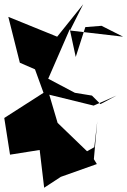

<svg xmlns="http://www.w3.org/2000/svg" viewBox="-45 -786 597 900"><path d="M426 -298 386 -338 306 -351 181 -417 282 -649 310 -519 355 -659 431 -665 532 -614 283 -643 345 -766 223 -614 -6 -707 48 -492 119 -461 159 -351 -25 -233 2 -61 141 -83 162 94 240 43 409 -17 395 -40 411 -218 397 -96 363 -77 225 -210 186 -342 394 -291 501 -338Z"/></svg>

Font: Asimov Silicon
Style: Regular
Weight: 400
Designer: Google
Version: Version 2.000980; 2014